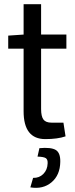

<svg xmlns="http://www.w3.org/2000/svg" viewBox="-20 -651 357 911"><path d="M175 -420V-134Q175 -99 186 -84Q197 -69 225 -69H281L291 -4Q253 9 195 9Q92 9 92 -123V-420H19V-482L92 -487V-631H175V-487H295V-420ZM158 92 167 52Q222 47 244.5 60.5Q267 74 266 117Q265 180 224.5 214Q184 248 124 238L137 193Q166 194 185.5 174.5Q205 155 206 124Q207 106 197.5 99.5Q188 93 158 92Z"/></svg>

Font: exo2condensed_r
Style: Regular
Weight: 400
Width: 3
Designer: Natanael Gama
Version: Version 1.001;PS 001.001;hotconv 1.0.70;makeotf.lib2.5.58329